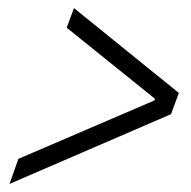

<svg xmlns="http://www.w3.org/2000/svg" viewBox="-20 -575 472 475"><path d="M3.5 -120 25.5 -182 362 -326.5 363.5 -330.5 145 -506.5 163 -555 422.5 -345 403 -292.5Z"/></svg>

Font: Libre Caslon Condensed
Style: Italic
Weight: 400
Italic angle: -22.583°
Designer: Pablo Impallari, Rodrigo Fuenzalida, Katja Schimmel, Ertekin Erdin
Foundry: Pablo Impallari, Rodrigo Fuenzalida
Version: Version 2.000;gftools[0.9.33]